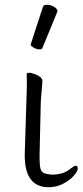

<svg xmlns="http://www.w3.org/2000/svg" viewBox="-20 -779 346 805"><path d="M160 -750Q162 -759 177 -759Q192 -759 206.5 -750.5Q221 -742 221 -732Q221 -730 220 -729L158 -578Q156 -572 145 -572Q134 -572 121.5 -579Q109 -586 109 -590V-594ZM184 6Q78 6 84 -143L91 -364Q94 -418 92 -470Q93 -474 101.5 -474Q110 -474 124 -469Q155 -458 157 -443V-442L158 -440L151 -353L146 -135Q145 -109 147.5 -83.5Q150 -58 167 -52.5Q184 -47 200 -47Q246 -47 276 -72Q291 -84 299 -84Q305 -84 306 -73.5Q307 -63 290 -43Q273 -23 244.5 -8.5Q216 6 184 6Z"/></svg>

Font: LXGW WenKai Light
Style: Regular
Weight: 300
Designer: LXGW / Fontworks Inc.
Foundry: LXGW / Fontworks Inc.
Version: Version 1.501; October 10, 2024